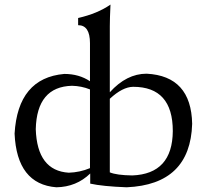

<svg xmlns="http://www.w3.org/2000/svg" viewBox="-20 -793 891 823"><path d="M274.9 -52.7Q322.3 -54.2 365.7 -72.3V-409.7Q329.6 -424.3 288.6 -425.3Q137.7 -421.4 133.3 -239.3Q139.2 -61 274.9 -52.7ZM546.9 -41Q719.2 -47.4 720.7 -231Q720.7 -420.9 550.8 -420.9Q505.4 -420.4 450.7 -369.6V-54.2Q479.5 -42 546.9 -41ZM522.9 9.8Q419.9 5.9 366.7 -5.9V-49.3Q307.6 8.3 221.7 9.8Q52.2 -3.4 42.5 -220.2Q56.6 -458.5 255.4 -476.1Q318.8 -476.1 365.7 -444.8V-607.9Q365.7 -685.1 314.9 -685.1V-715.8Q398.4 -734.9 453.6 -773.4Q450.7 -712.9 450.7 -680.7V-397.5Q522.5 -477.1 608.4 -477.1Q799.8 -467.3 803.7 -262.2Q795.9 -2 522.9 9.8Z"/></svg>

Font: Almanac
Style: Regular
Weight: 400
Designer: Eden's Almanac
Version: Version 3.501;March 28, 2021;FontCreator 13.0.0.2683 64-bit